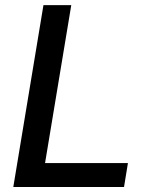

<svg xmlns="http://www.w3.org/2000/svg" viewBox="-20 -748 602 768"><path d="M33.2 0 153.8 -727.5H265.1L160.2 -95.7H491.7L476.1 0Z"/></svg>

Font: Inter 17pt Medium
Style: Italic
Weight: 500
Italic angle: -9.3988°
Version: Version 4.001;git-66647c0bb